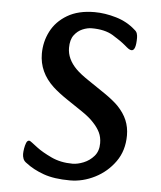

<svg xmlns="http://www.w3.org/2000/svg" viewBox="-50 -696 632 752"><g transform="rotate(5 266.5 -319.5)"><path d="M253 13Q190 13 148.5 -2Q107 -17 79 -39Q68 -46 64.5 -55.5Q61 -65 61 -74Q61 -83 63 -95.5Q65 -108 69 -118Q73 -128 80 -128Q84 -128 92 -121.5Q100 -115 115 -104Q136 -88 173 -70.5Q210 -53 257 -53Q277 -53 300.5 -62.5Q324 -72 341 -91.5Q358 -111 358 -142Q358 -166 349 -184.5Q340 -203 323 -221Q306 -240 275.5 -260.5Q245 -281 213 -302.5Q181 -324 158 -345Q100 -399 100 -472Q100 -519 121 -560Q142 -601 185 -626.5Q228 -652 292 -652Q333 -652 377 -639Q421 -626 453 -597Q461 -591 463.5 -583Q466 -575 466 -566Q466 -516 449 -516Q443 -516 436.5 -520.5Q430 -525 421 -533Q402 -549 370 -568.5Q338 -588 286 -588Q269 -588 250 -580Q231 -572 217.5 -554Q204 -536 204 -504Q204 -460 242 -422Q259 -405 292 -383Q325 -361 358.5 -338Q392 -315 412 -295Q437 -269 448.5 -241.5Q460 -214 460 -182Q460 -122 429 -78.5Q398 -35 350.5 -11Q303 13 253 13Z"/></g></svg>

Font: BriemHand
Style: Regular
Weight: 400
Designer: Gunnlaugur SE Briem, Eben Sorkin
Foundry: Sorkin Type
Version: Version 1.001; ttfautohint (v1.8.4.7-5d5b)